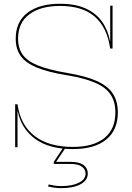

<svg xmlns="http://www.w3.org/2000/svg" viewBox="-20 -782 700 1020"><path d="M366.5 10Q240.5 10 166.8 -44.2Q93 -98.5 74.5 -190.5H70L73 -228Q88.5 -117.5 164 -59.5Q239.5 -1.5 366 -1.5Q476.5 -1.5 534.8 -48.8Q593 -96 593 -184.5Q593 -240.5 568 -279Q543 -317.5 486 -342.2Q429 -367 334.5 -382.5Q235.5 -398.5 176 -423Q116.5 -447.5 90 -484.5Q63.5 -521.5 63.5 -576.5Q63.5 -666.5 126.2 -714.2Q189 -762 298.5 -762Q379.5 -762 434.5 -737.2Q489.5 -712.5 521.5 -667.8Q553.5 -623 564.5 -563.5H569.5L565.5 -524Q549 -637 483.2 -693.8Q417.5 -750.5 299.5 -750.5Q195.5 -750.5 135.8 -706Q76 -661.5 76 -576.5Q76 -526 100.5 -491.5Q125 -457 182 -434Q239 -411 337 -394.5Q433.5 -378.5 492.8 -352.2Q552 -326 579 -285.2Q606 -244.5 606 -185Q606 -91 544.2 -40.5Q482.5 10 366.5 10ZM60.5 0V-228H73V0ZM565.5 -524V-752H578V-524ZM238.5 198Q253.5 201.5 270.5 204Q287.5 206.5 306 206.5Q363.5 206.5 399 188.8Q434.5 171 434.5 140Q434.5 118 415.2 103.5Q396 89 356 89H265.5V78H356.5Q402.5 78 424.5 95.5Q446.5 113 446.5 139.5Q446.5 175.5 408.5 196.5Q370.5 217.5 306 217.5Q286.5 217.5 268.5 215Q250.5 212.5 235.5 208.5ZM316 2.5H328.5L278 78H265.5Z"/></svg>

Font: Hepta Slab ExtraLight Thin
Style: Regular
Weight: 250
Version: Version 1.102